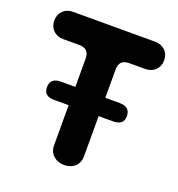

<svg xmlns="http://www.w3.org/2000/svg" viewBox="-122 -749 805 867"><g transform="rotate(20 280.0 -316.0)"><path d="M280 16C323 16 352 -11 352 -51V-245H421C455 -245 472 -259 472 -288C472 -318 455 -333 421 -333H352V-469C352 -501 368 -517 400 -517H477C517 -517 544 -545 544 -582C544 -621 517 -648 477 -648H82C43 -648 16 -621 16 -582C16 -545 43 -517 82 -517H160C192 -517 208 -501 208 -469V-333H139C105 -333 88 -318 88 -288C88 -259 105 -245 139 -245H208V-51C208 -11 240 16 280 16Z"/></g></svg>

Font: Dongle
Style: Bold
Weight: 700
Designer: Yanghee Ryu
Foundry: Yanghee Ryu
Version: Version 2.000